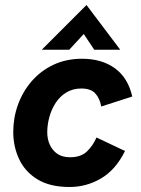

<svg xmlns="http://www.w3.org/2000/svg" viewBox="-20 -738 564 768"><path d="M258 10Q180 10 130 -20.5Q80 -51 56.5 -101.5Q33 -152 33 -210Q33 -267 52 -319.5Q71 -372 107 -413.5Q143 -455 194 -479Q245 -503 308 -503Q387 -503 439.5 -465Q492 -427 509 -352L385 -312Q379 -345 361 -364.5Q343 -384 305 -384Q272 -384 246 -368.5Q220 -353 203 -327Q186 -301 177.5 -270Q169 -239 169 -209Q169 -182 179 -159.5Q189 -137 209 -123Q229 -109 260 -109Q303 -109 327 -131.5Q351 -154 366 -188L480 -134Q443 -59 384.5 -24.5Q326 10 258 10ZM147 -539 326 -718 461 -539H357L315 -602L257 -539Z"/></svg>

Font: Hanken Grotesk ExtraBold
Style: Italic
Weight: 800
Italic angle: -8°
Designer: Alfredo Marco Pradil
Foundry: Hanken Design Co.
Version: Version 3.013